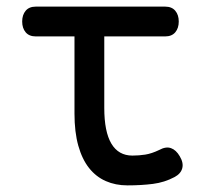

<svg xmlns="http://www.w3.org/2000/svg" viewBox="-20 -550 640 580"><path d="M479 -530Q499 -530 509.5 -517.5Q520 -505 520 -485Q520 -465 509.5 -452.5Q499 -440 479 -440H295V-224Q295 -152 316.5 -116Q338 -80 380 -80Q400 -80 419 -83Q438 -86 461 -97Q481 -108 496.5 -102.5Q512 -97 523 -78Q535 -58 530.5 -41.5Q526 -25 507 -15Q477 1 442 5.5Q407 10 365 10Q329 10 299.5 -3Q270 -16 249 -42.5Q228 -69 216.5 -110Q205 -151 205 -207V-440H88Q68 -440 57.5 -452.5Q47 -465 47 -485Q47 -505 57.5 -517.5Q68 -530 88 -530Z"/></svg>

Font: Maple Mono NL
Style: Regular
Weight: 400
Monospace: yes
Designer: subframe7536
Version: Version 7.000